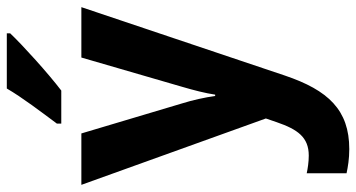

<svg xmlns="http://www.w3.org/2000/svg" viewBox="-261 -545 1046 564"><g transform="rotate(-90 262.0 -263.0)"><path d="M446 -756V-766H284C258 -721 213 -662 181 -619V-606H278C328 -644 411 -719 446 -756ZM1 -547 196 -5 185 27C164 88 141 121 87 121C68 121 49 118 35 115V232C54 236 77 240 106 240C221 240 279 178 322 51L523 -547H375L289 -251C279 -217 270 -182 266 -154H262C258 -184 250 -220 240 -252L152 -547Z"/></g></svg>

Font: Noto Sans Devanagari SemiCondensed
Style: Bold
Weight: 700
Width: 4
Designer: Jelle Bosma - Monotype Design Team
Foundry: Monotype Imaging Inc.
Version: Version 2.004